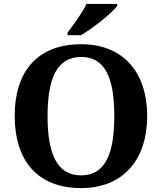

<svg xmlns="http://www.w3.org/2000/svg" viewBox="-20 -951 827 981"><path d="M325 -784V-771H393C456 -807 554 -886 579 -921V-931H422C401 -886 354 -822 325 -784ZM394 10C611 10 732 -137 732 -358C732 -580 611 -725 395 -725C166 -725 55 -580 55 -359C55 -137 166 10 394 10ZM394 -55C270 -55 223 -167 223 -358C223 -549 270 -660 395 -660C519 -660 564 -549 564 -358C564 -167 519 -55 394 -55Z"/></svg>

Font: Noto Serif Malayalam
Style: Bold
Weight: 700
Designer: Indian type Foundry, Jelle Bosma, Monotype Design Team
Foundry: Monotype Imaging Inc.
Version: Version 2.104